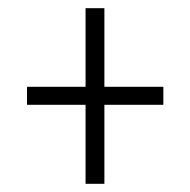

<svg xmlns="http://www.w3.org/2000/svg" viewBox="-20 -592 465 469"><path d="M189 -143H235V-336H379V-380H235V-572H189V-380H46V-336H189Z"/></svg>

Font: Noto Serif Lao ExtraCondensed Light
Style: Regular
Weight: 300
Width: 2
Designer: Monotype Design Team
Foundry: Monotype Imaging Inc.
Version: Version 2.003